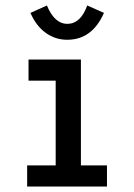

<svg xmlns="http://www.w3.org/2000/svg" viewBox="-20 -680 490 700"><path d="M79 0V-77H183V-386H84V-463H275V-77H370V0ZM298 -660 359 -633Q316 -535 225 -535Q182 -535 147 -560Q112 -585 91 -633L151 -660Q179 -593 225 -593Q274 -593 298 -660Z"/></svg>

Font: Inconsolata SemiCondensed SemiBold
Style: Regular
Weight: 600
Width: 4
Monospace: yes
Designer: Raph Levien, Cyreal, Brenton Simpson
Foundry: Raph Levien, Cyreal, Google
Version: Version 3.001; ttfautohint (v1.8.2.53-6de2)